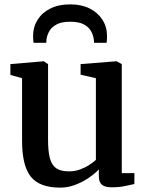

<svg xmlns="http://www.w3.org/2000/svg" viewBox="-20 -848 674 879"><path d="M491 9.5Q461 9.5 446.8 -2.2Q432.5 -14 432.5 -41V-72.5Q415 -53.5 386.8 -34.2Q358.5 -15 325 -2Q291.5 11 256 11Q161 11 121 -39.2Q81 -89.5 81 -203.5V-490L27.5 -505V-554.5L179.5 -567.5H180.5L200 -554.5V-208Q200 -156 208.2 -124.2Q216.5 -92.5 237 -78Q257.5 -63.5 295 -63.5Q323 -63.5 346.8 -72.2Q370.5 -81 388.8 -93Q407 -105 419 -116V-490L349 -506V-554.5L512 -567.5H514L537.5 -554.5V-55.5H595.5L595 -5.5Q577.5 -1.5 551.2 4Q525 9.5 491 9.5ZM301.5 -828Q353 -828 390.8 -809Q428.5 -790 449.2 -757.2Q470 -724.5 470 -683Q470 -676 469.5 -667Q469 -658 468 -652H410.5Q410.5 -655 410.2 -659.8Q410 -664.5 409 -670Q406.5 -688.5 396 -706.8Q385.5 -725 363 -736.8Q340.5 -748.5 301.5 -748.5Q262.5 -748.5 239.8 -736.5Q217 -724.5 206.5 -706.5Q196 -688.5 193 -669.5Q192.5 -664.5 192.2 -659.8Q192 -655 192 -652H133.5Q132.5 -658 132 -667Q131.5 -676 131.5 -683.5Q131.5 -724.5 152 -757.2Q172.5 -790 210.5 -809Q248.5 -828 301.5 -828Z"/></svg>

Font: Merriweather SemiBold
Style: Regular
Weight: 600
Version: Version 2.100